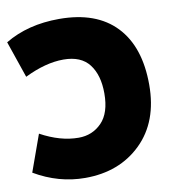

<svg xmlns="http://www.w3.org/2000/svg" viewBox="-102 -814 836 933"><g transform="rotate(-10 316.0 -347.5)"><path d="M246 -154Q314 -154 360 -201Q406 -248 406 -345Q406 -435 365.5 -488Q325 -541 238 -541Q150 -541 46 -490L-16 -671Q97 -739 252 -739Q435 -739 531.5 -637.5Q628 -536 628 -348Q628 -166 520.5 -61Q413 44 244 44Q113 44 -6 -26L59 -207Q156 -154 246 -154Z"/></g></svg>

Font: Repo
Style: ExtraBlack
Weight: 1000
Designer: Stefan Peev
Foundry: Context Ltd
Version: Version 001.000